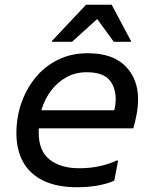

<svg xmlns="http://www.w3.org/2000/svg" viewBox="-20 -780 638 808"><path d="M305 8Q221 8 164 -19Q107 -46 78 -97Q49 -148 49 -220Q49 -285 69.5 -345Q90 -405 128.5 -452.5Q167 -500 223 -528Q279 -556 349 -556Q454 -556 507.5 -502Q561 -448 561 -364Q561 -331 555 -299Q549 -267 541 -240H113V-316H461Q464 -328 465.5 -340.5Q467 -353 467 -360Q467 -414 439 -445Q411 -476 345 -476Q297 -476 259.5 -455Q222 -434 196 -400Q170 -366 156.5 -324Q143 -282 143 -240V-220Q143 -145 189 -108.5Q235 -72 313 -72Q364 -72 405 -82Q446 -92 469 -104H477L461 -20Q437 -8 395 0Q353 8 305 8ZM199 -604V-608L342 -760H450L531 -608V-604H459L389 -700L283 -604Z"/></svg>

Font: Kufam
Style: Italic
Weight: 400
Italic angle: -11°
Designer: Artur Schmal
Foundry: Original Type
Version: Version 1.301; ttfautohint (v1.8.3)